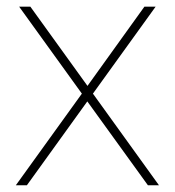

<svg xmlns="http://www.w3.org/2000/svg" viewBox="-20 -548 518 568"><path d="M69.8 -528.3 238.8 -293.9 407.2 -528.3H440.4L254.9 -271L450.2 0H417.5L238.3 -248L59.6 0H26.9L222.2 -271L36.6 -528.3Z"/></svg>

Font: Mardoto Thin
Style: Regular
Weight: 250
Designer: Christian Robertson, Vahan Hovhannisyan
Foundry: Google
Version: Version 1.000